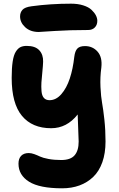

<svg xmlns="http://www.w3.org/2000/svg" viewBox="-20 -794 651 1050"><path d="M191.9 -619.1Q146 -619.1 117.9 -645Q89.8 -670.9 89.8 -704.1Q89.8 -725.6 102.8 -740.2Q115.7 -754.9 152.8 -759.8Q256.3 -773.9 369.1 -773.9Q406.2 -773.9 435.3 -764.6Q464.4 -755.4 480.2 -740.5Q496.1 -725.6 504.2 -710.2Q512.2 -694.8 512.2 -680.2Q512.2 -657.7 498.5 -643.8Q484.9 -629.9 461.9 -629.9Q360.4 -629.9 277.3 -624.5Q194.3 -619.1 191.9 -619.1ZM319.8 235.8Q196.8 235.8 138.9 199.7Q81.1 163.6 81.1 101.1Q81.1 73.2 95.7 58.1Q110.4 43 137.2 43Q150.9 43 167.2 48.8Q183.6 54.7 198.7 62Q213.9 69.3 244.6 75.2Q275.4 81.1 314.9 81.1Q365.7 81.1 387.9 55.4Q410.2 29.8 410.2 -20Q410.2 -39.1 404.8 -168Q345.7 -92.8 259.8 -92.8Q156.2 -92.8 100.1 -160.4Q43.9 -228 43.9 -368.2Q43.9 -421.9 49.3 -457.3Q54.7 -492.7 66.2 -511Q77.6 -529.3 91.6 -536.1Q105.5 -543 126 -543Q172.4 -543 194.6 -519.3Q216.8 -495.6 215.8 -457Q215.3 -437 211.7 -401.4Q208 -365.7 206.5 -343Q205.1 -320.3 207 -295.7Q209 -271 220 -258.5Q231 -246.1 251 -246.1Q286.6 -246.1 315.4 -279.1Q344.2 -312 361.6 -364.5Q378.9 -417 386.2 -482.9Q390.1 -515.1 403.1 -528.6Q416 -542 444.8 -542Q486.8 -542 513.7 -511.5Q540.5 -481 534.2 -424.8Q526.9 -371.6 529.5 -317.6Q532.2 -263.7 538.3 -231Q544.4 -198.2 550.8 -140.1Q557.1 -82 557.1 -20Q557.1 43.9 539.6 93.3Q522 142.6 490 173.3Q458 204.1 415 220Q372.1 235.8 319.8 235.8Z"/></svg>

Font: Shantell Sans Bouncy
Style: Bold
Weight: 700
Designer: Stephen Nixon, Anya Danilova, Shantell Martin
Foundry: Arrow Type
Version: Version 1.006;[9816181b4]